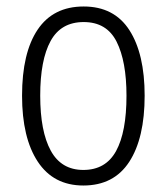

<svg xmlns="http://www.w3.org/2000/svg" viewBox="-20 -562 514 592"><path d="M426 -267Q426 -136 378.5 -63Q331 10 237 10Q145 10 96.5 -63.5Q48 -137 48 -267Q48 -399 96 -470.5Q144 -542 238 -542Q332 -542 379 -469Q426 -396 426 -267ZM104 -267Q104 -157 136.5 -97.5Q169 -38 237 -38Q306 -38 338 -96.5Q370 -155 370 -267Q370 -373 339.5 -433.5Q309 -494 238 -494Q168 -494 136 -435.5Q104 -377 104 -267Z"/></svg>

Font: Noto Sans Khmer Condensed Light
Style: Regular
Weight: 300
Width: 3
Designer: Danh Hong and the Monotype Design Team
Foundry: Monotype Imaging Inc.
Version: Version 2.004; ttfautohint (v1.8.4.7-5d5b)